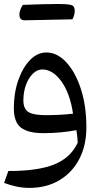

<svg xmlns="http://www.w3.org/2000/svg" viewBox="-20 -647 508 942"><path d="M123.5 274.9Q93.8 274.9 62.5 268.6Q31.2 262.2 0 250.5L21 191.9Q165 192.4 245.8 159.9Q326.7 127.4 361.3 53.2Q360.8 36.6 359.1 22.5Q357.4 8.3 355 -8.3Q317.9 -1.5 276.6 2.4Q235.4 6.3 193.8 6.3Q117.2 6.3 82.5 -21Q47.9 -48.3 47.9 -116.2Q47.9 -190.9 69.6 -253.2Q91.3 -315.4 127.4 -352.5Q163.6 -389.6 207.5 -389.6Q260.3 -389.6 304.9 -341.8Q349.6 -293.9 376.7 -210.9Q403.8 -127.9 403.8 -22Q403.8 66.4 368.9 133.3Q334 200.2 271 237.5Q208 274.9 123.5 274.9ZM338.4 -89.4Q322.8 -191.4 280.5 -248.8Q238.3 -306.2 187.5 -306.2Q162.1 -306.2 140.9 -285.2Q119.6 -264.2 107.2 -229.7Q94.7 -195.3 94.7 -154.8Q94.7 -112.8 119.4 -97.4Q144 -82 204.6 -82Q235.4 -82 271 -83.7Q306.6 -85.4 338.4 -89.4ZM101.1 -547.4Q75.2 -547.4 75.2 -575.2Q75.2 -597.2 91.8 -623Q200.2 -627.4 261 -627.4Q321.8 -627.4 334.2 -620.8Q346.7 -614.3 346.7 -594Q346.7 -573.7 335.4 -552.2Q232.4 -550.3 101.1 -547.4Z"/></svg>

Font: Pinar DS4-Regular
Style: Regular
Weight: 400
Designer: Amin Abedi
Version: Version 2.000